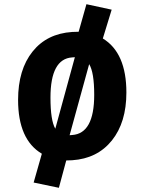

<svg xmlns="http://www.w3.org/2000/svg" viewBox="-20 -744 686 913"><path d="M469 -561Q581 -493 581 -304Q581 -162 512 -76Q443 10 323 18Q305 19 295 19L260 149L140 124L179 -13Q66 -80 66 -269Q66 -413 135 -499Q203 -584 323 -592Q344 -593 354 -593L391 -724L511 -698ZM323 -471Q220 -464 220 -280Q220 -171 243 -132L336 -472ZM323 -102Q428 -109 428 -293Q428 -400 404 -439L311 -101Z"/></svg>

Font: Xiangcui Wave Sans Xiangcui Wave Sans
Style: Regular
Weight: 800
Width: 3
Version: Version 0.920;March 28, 2024;FontCreator 14.0.0.2814 64-bit